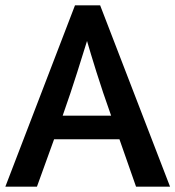

<svg xmlns="http://www.w3.org/2000/svg" viewBox="-25 -697 655 717"><path d="M255 -677H349L610 0H483L421 -177H177L113 0H-5ZM390 -265Q358 -355 335 -428.5Q312 -502 300 -544Q286 -499 263 -426Q240 -353 209 -265Z"/></svg>

Font: Amaranth
Style: Regular
Weight: 400
Designer: Gesine Todt
Foundry: Gesine Todt
Version: Version 1.001